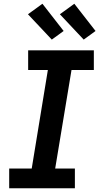

<svg xmlns="http://www.w3.org/2000/svg" viewBox="-20 -1003 540 1023"><path d="M29 0V-105H149L235 -630H130V-735H480V-630H361L274 -105H379V0ZM426 -792 299 -927 376 -983 489 -838ZM256 -792 129 -927 206 -983 319 -838Z"/></svg>

Font: Iosevka SS04 Extrabold Oblique
Style: Regular
Weight: 800
Italic angle: -9°
Monospace: yes
Designer: Belleve Invis
Foundry: Belleve Invis
Version: Version 19.0.0; ttfautohint (v1.8.4)